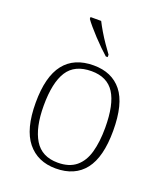

<svg xmlns="http://www.w3.org/2000/svg" viewBox="-142 -861 825 966"><g transform="rotate(20 270.5 -378.0)"><path d="M270 10Q173 10 118 -58Q63 -126 63 -267Q63 -407 116.5 -475Q170 -543 274 -543Q372 -543 425 -477Q478 -411 478 -267Q478 -126 425 -58Q372 10 270 10ZM270 -21Q331 -21 367.5 -51Q404 -81 419.5 -136.5Q435 -192 435 -267Q435 -392 396.5 -452Q358 -512 274 -512Q184 -512 145 -451Q106 -390 106 -267Q106 -150 145 -85.5Q184 -21 270 -21ZM315 -606Q299 -620 279 -639.5Q259 -659 238.5 -681Q218 -703 201 -723Q184 -743 175 -756V-766H232Q243 -744 259 -717Q275 -690 293 -664Q311 -638 325 -619V-606Z"/></g></svg>

Font: Noto Serif Gujarati ExtraLight
Style: Regular
Weight: 250
Version: Version 2.102